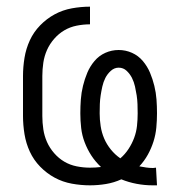

<svg xmlns="http://www.w3.org/2000/svg" viewBox="-20 -548 540 576"><path d="M438 8Q414 8 390 3.5Q366 -1 344 -10Q322 0 298 4Q274 8 250 8Q223 8 195.5 3Q168 -2 144 -15Q120 -28 100.5 -48Q81 -68 69.5 -93Q58 -118 53.5 -145.5Q49 -173 49 -200V-320Q49 -347 53.5 -374.5Q58 -402 69.5 -427Q81 -452 100.5 -472Q120 -492 144 -505Q168 -518 195.5 -523Q223 -528 250 -528V-475Q230 -475 210 -471Q190 -467 173 -457Q156 -447 142.5 -431.5Q129 -416 121 -398Q113 -380 110 -360Q107 -340 107 -320V-200Q107 -180 110 -160Q113 -140 121 -122Q129 -104 142.5 -88.5Q156 -73 173 -63Q190 -53 210 -49Q230 -45 250 -45Q258 -45 266.5 -45.5Q275 -46 283 -47Q266 -63 254 -81.5Q242 -100 234 -121Q226 -142 223.5 -164Q221 -186 221 -208Q221 -229 222.5 -249.5Q224 -270 229 -290.5Q234 -311 242 -330Q250 -349 263.5 -365Q277 -381 296 -389.5Q315 -398 336 -398Q357 -398 376 -389.5Q395 -381 408.5 -365Q422 -349 430 -330Q438 -311 443 -290.5Q448 -270 449.5 -249.5Q451 -229 451 -208Q451 -187 449 -165.5Q447 -144 440.5 -123.5Q434 -103 423.5 -84Q413 -65 398 -49Q408 -47 418.5 -45.5Q429 -44 439 -44Q441 -44 443.5 -44.5Q446 -45 448 -45L451 8ZM341 -73Q355 -85 365.5 -101Q376 -117 382.5 -134.5Q389 -152 391 -170.5Q393 -189 393 -208Q393 -222 392.5 -235.5Q392 -249 390 -262Q388 -275 385 -288.5Q382 -302 376 -314Q370 -326 360 -335.5Q350 -345 336 -345Q323 -345 312.5 -335.5Q302 -326 296 -314Q290 -302 287 -288.5Q284 -275 282 -262Q280 -249 279.5 -235.5Q279 -222 279 -208Q279 -189 282 -169.5Q285 -150 292.5 -132.5Q300 -115 312.5 -99.5Q325 -84 341 -73Z"/></svg>

Font: Iosevka Term Curly Light
Style: Regular
Weight: 300
Designer: Belleve Invis
Foundry: Belleve Invis
Version: Version 32.3.0